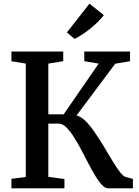

<svg xmlns="http://www.w3.org/2000/svg" viewBox="-20 -1023 757 1043"><path d="M42 0V-51.5L120 -62V-677.5L42 -690.5V-743H323.5V-690.5L242.5 -677.5V-402H326L516 -677.5L438 -690.5V-743H686.5V-690.5L606 -677L396 -396Q418 -389.5 437.2 -372.5Q456.5 -355.5 474.5 -332Q492.5 -308.5 510 -281Q533.5 -246 555.2 -208.8Q577 -171.5 596.5 -139.8Q616 -108 632.8 -86.8Q649.5 -65.5 662.5 -62L702 -51V0H566.5Q551 0 533.5 -18.5Q516 -37 497.8 -67.5Q479.5 -98 460.2 -135Q441 -172 422 -208Q402 -246 381.2 -278.8Q360.5 -311.5 340 -331.5Q319.5 -351.5 300 -351.5H242.5V-62L330 -50.5V0ZM384.5 -812 343.5 -847 466 -1003 544 -941Q530.5 -922.5 511 -903.5Q491.5 -884.5 469.5 -866.8Q447.5 -849 425.8 -835Q404 -821 385.5 -812Z"/></svg>

Font: Merriweather 28pt SemiBold
Style: Regular
Weight: 600
Version: Version 2.100